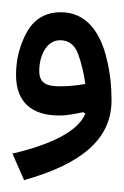

<svg xmlns="http://www.w3.org/2000/svg" viewBox="-100 -731 203 315"><path d="M40 -544.9C28.8 -516.1 -15.1 -494.1 -79.6 -479L-60.5 -435.5C31.7 -461.4 83 -501.5 83 -566.4C83 -589.4 80.6 -611.8 75.2 -633.8C64.9 -678.2 41.5 -710.9 0 -710.9C-24.9 -710.9 -43.5 -700.2 -55.7 -678.7C-67.9 -656.7 -73.7 -633.3 -73.7 -607.9C-73.7 -563 -47.4 -541.5 -2.9 -541.5C10.7 -541.5 24.4 -544.4 36.1 -546.9ZM-35.6 -614.7C-35.6 -640.1 -23.4 -665 -1.5 -665C12.7 -665 22.9 -657.2 28.3 -642.1C33.7 -627 37.6 -610.4 40 -593.3C26.4 -590.8 12.7 -589.4 -1 -589.4C-22.9 -589.4 -35.6 -593.8 -35.6 -614.7Z"/></svg>

Font: Estedad Medium
Style: Regular
Weight: 500
Designer: Amin Abedi
Version: Version 7.3